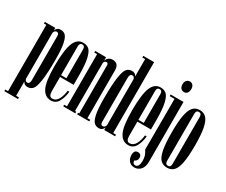

<svg xmlns="http://www.w3.org/2000/svg" viewBox="-136 -1116 1940 1651"><g transform="rotate(30 834.5 -290.0)"><path d="M251 -316Q251 -176 240 -105Q229 -34 209.5 -12Q190 10 158 10Q126 10 113 -18V124H141V140H5V124H33V-534H9V-550H113V-524Q118 -540 130.5 -550Q143 -560 163 -560Q192 -560 210.5 -541.5Q229 -523 240 -470Q251 -417 251 -316ZM163 -499Q163 -528 141 -528Q121 -528 113 -503V-45Q116 -34 121.5 -28Q127 -22 138 -22Q150 -22 156.5 -31.5Q163 -41 163 -60Z M359 -64Q359 -10 393 -10Q429 -10 449.5 -47Q470 -84 475 -135H492Q487 -78 463 -34Q439 10 390 10Q332 10 301.5 -49.5Q271 -109 271 -266Q271 -423 298.5 -491.5Q326 -560 386 -560Q422 -560 444.5 -540.5Q467 -521 480.5 -463.5Q494 -406 494 -295V-205H359ZM359 -223H412V-509Q412 -543 386 -543Q359 -543 359 -509Z M768 -16V0H647V-16H659V-493Q659 -505 654.5 -510.5Q650 -516 641 -516Q625 -516 617 -496V-16H629V0H509V-16H537V-534H509V-550H617V-516Q634 -560 679 -560Q740 -560 740 -488V-16Z M1024 -16V0H916V-26Q911 -10 898.5 0Q886 10 866 10Q837 10 818.5 -8.5Q800 -27 789 -80Q778 -133 778 -234Q778 -374 789 -445Q800 -516 819.5 -538Q839 -560 871 -560Q903 -560 916 -532V-704H888V-720H996V-16ZM916 -47V-505Q913 -516 907.5 -522Q902 -528 891 -528Q879 -528 872.5 -518.5Q866 -509 866 -490V-51Q866 -22 888 -22Q908 -22 916 -47Z M1127 -64Q1127 -10 1161 -10Q1197 -10 1217.5 -47Q1238 -84 1243 -135H1260Q1255 -78 1231 -34Q1207 10 1158 10Q1100 10 1069.5 -49.5Q1039 -109 1039 -266Q1039 -423 1066.5 -491.5Q1094 -560 1154 -560Q1190 -560 1212.5 -540.5Q1235 -521 1248.5 -463.5Q1262 -406 1262 -295V-205H1127ZM1127 -223H1180V-509Q1180 -543 1154 -543Q1127 -543 1127 -509Z M1386 -550V40Q1386 97 1360.5 123.5Q1335 150 1300 150Q1264 150 1245 125.5Q1226 101 1226 68Q1226 19 1264 19Q1279 19 1289 28.5Q1299 38 1299 55Q1299 88 1271 97Q1271 112 1277.5 121Q1284 130 1298 130Q1317 130 1326 112.5Q1335 95 1335 66Q1335 36 1328 14.5Q1321 -7 1305 -31L1306 -534H1258V-550ZM1346 -730Q1366 -730 1377.5 -716Q1389 -702 1389 -678Q1389 -654 1377.5 -639.5Q1366 -625 1346 -625Q1326 -625 1314 -639.5Q1302 -654 1302 -678Q1302 -701 1314 -715.5Q1326 -730 1346 -730Z M1659 -276Q1659 -166 1647 -103.5Q1635 -41 1610 -15Q1585 11 1544 11Q1503 11 1478 -15Q1453 -41 1441 -103.5Q1429 -166 1429 -276Q1429 -381 1441 -443Q1453 -505 1478 -532.5Q1503 -560 1544 -560Q1585 -560 1610 -532.5Q1635 -505 1647 -443Q1659 -381 1659 -276ZM1571 -41V-508Q1571 -542 1544 -542Q1517 -542 1517 -508V-41Q1517 -7 1544 -7Q1571 -7 1571 -41Z"/></g></svg>

Font: FFF_Magyar-Nemzet Bold
Style: Regular
Weight: 700
Width: 2
Designer: bBox Type GmbH
Foundry: bBox Type GmbH
Version: Version 0.004